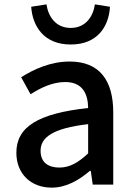

<svg xmlns="http://www.w3.org/2000/svg" viewBox="-20 -846 615 880"><path d="M217 14C283 14 342 -20 392 -63H396L405 0H499V-331C499 -478 436 -564 299 -564C211 -564 134 -528 77 -492L120 -414C167 -444 221 -470 279 -470C360 -470 383 -414 384 -351C155 -326 55 -265 55 -146C55 -49 122 14 217 14ZM252 -78C203 -78 166 -100 166 -155C166 -216 221 -258 384 -277V-143C339 -101 300 -78 252 -78ZM304 -642C428 -642 479 -726 484 -815L415 -826C407 -771 373 -718 304 -718C235 -718 201 -771 193 -826L123 -815C129 -726 181 -642 304 -642Z"/></svg>

Font: GenYoGothic2 TW M
Style: Regular
Weight: 500
Version: Version 2.100;PS 2.1;hotconv 16.6.51;makeotf.lib2.5.65220 DE